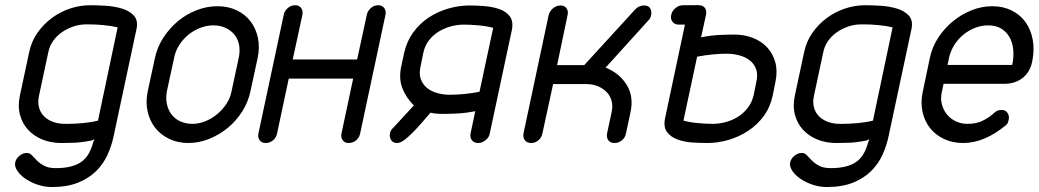

<svg xmlns="http://www.w3.org/2000/svg" viewBox="-20 -575 4176 772"><path d="M453 -465Q428 -471 396.5 -474Q365 -477 339 -477H327Q301 -477 276.5 -469Q252 -461 230.5 -446.5Q209 -432 194 -411Q179 -390 174 -364L137 -191Q131 -164 137 -142.5Q143 -121 158 -106.5Q173 -92 194.5 -84.5Q216 -77 242 -77H252Q279 -77 312.5 -80Q346 -83 374 -90ZM437 -28Q429 11 412 48Q395 85 366 113.5Q337 142 293.5 159.5Q250 177 188 177Q159 177 131 167.5Q103 158 82 143.5Q61 129 49.5 111.5Q38 94 41 79Q44 63 58 51.5Q72 40 88 40Q100 40 108.5 49.5Q117 59 128.5 70.5Q140 82 157.5 91.5Q175 101 204 101Q239 101 264.5 94.5Q290 88 307.5 75.5Q325 63 336.5 43Q348 23 355 -4L360 -15Q357 -14 353.5 -12.5Q350 -11 348 -10Q307 -2 277.5 -1Q248 0 226 0Q185 0 150.5 -14Q116 -28 93 -53Q70 -78 60.5 -113Q51 -148 60 -191L97 -364Q106 -408 130.5 -443Q155 -478 189 -503Q223 -528 262.5 -541Q302 -554 343 -554Q368 -554 403 -552Q438 -550 469 -541Q500 -532 518 -512.5Q536 -493 529 -459Z M603 -342Q612 -385 636.5 -423Q661 -461 695 -489.5Q729 -518 770.5 -534Q812 -550 854 -550Q897 -550 931 -534Q965 -518 987 -489.5Q1009 -461 1017 -423Q1025 -385 1016 -342L987 -208Q978 -165 954 -127Q930 -89 896 -61Q862 -33 821 -16.5Q780 0 737 0Q695 0 660.5 -16.5Q626 -33 604 -61Q582 -89 573.5 -127Q565 -165 574 -208ZM651 -208Q646 -181 651 -157Q656 -133 669.5 -115Q683 -97 705 -87Q727 -77 754 -77Q779 -77 804.5 -87Q830 -97 852 -115Q874 -133 890 -157Q906 -181 911 -208L940 -343Q946 -372 941 -396Q936 -420 921.5 -437Q907 -454 885.5 -463.5Q864 -473 838 -473Q812 -473 786.5 -463.5Q761 -454 739.5 -437Q718 -420 702 -396Q686 -372 680 -342Z M1121 -516Q1124 -531 1137 -542.5Q1150 -554 1166 -554Q1183 -554 1191 -542.5Q1199 -531 1196 -516L1157 -336H1416L1455 -516Q1458 -531 1471 -542.5Q1484 -554 1500 -554Q1517 -554 1525 -542.5Q1533 -531 1530 -516L1428 -38Q1425 -22 1412 -11Q1399 0 1382 0Q1366 0 1358 -11Q1350 -22 1353 -38L1400 -259H1141L1094 -38Q1091 -22 1078 -11Q1065 0 1048 0Q1032 0 1024 -11Q1016 -22 1019 -38Z M1605 -362Q1615 -408 1641 -444Q1667 -480 1703 -504Q1739 -528 1782 -540.5Q1825 -553 1868 -553Q1895 -553 1927.5 -550.5Q1960 -548 1987.5 -538.5Q2015 -529 2030 -509Q2045 -489 2038 -454L1949 -37Q1946 -22 1932 -11Q1918 0 1903 0Q1886 0 1877.5 -11Q1869 -22 1872 -38L1891 -128Q1851 -120 1817 -118.5Q1783 -117 1759 -117Q1747 -117 1735 -118Q1723 -119 1711 -122L1679 -85Q1661 -64 1642.5 -45Q1624 -26 1607 -13Q1590 0 1577 0Q1560 0 1552.5 -12Q1545 -24 1548 -39Q1551 -53 1560 -60L1644 -151Q1613 -182 1598 -220Q1583 -258 1593 -307ZM1671 -308Q1664 -277 1672.5 -255.5Q1681 -234 1698 -220.5Q1715 -207 1739 -200.5Q1763 -194 1789 -194Q1815 -194 1846.5 -197Q1878 -200 1908 -206L1963 -463Q1938 -470 1904.5 -473Q1871 -476 1845 -476Q1819 -476 1793 -469Q1767 -462 1744 -448Q1721 -434 1704.5 -412.5Q1688 -391 1682 -362Z M2161 -39Q2158 -22 2145 -11Q2132 0 2116 0Q2099 0 2090.5 -11Q2082 -22 2085 -39L2186 -514Q2190 -530 2203.5 -541.5Q2217 -553 2234 -553Q2250 -553 2258 -541.5Q2266 -530 2262 -514L2220 -313H2329L2533 -536Q2548 -553 2570 -553Q2589 -553 2595 -540Q2601 -527 2598 -514Q2595 -500 2587 -493L2415 -303Q2471 -281 2500 -233.5Q2529 -186 2515 -123L2497 -39Q2494 -22 2481 -11Q2468 0 2451 0Q2434 0 2426 -11Q2418 -22 2421 -39L2439 -123Q2445 -149 2439 -170Q2433 -191 2418 -206Q2403 -221 2382 -229Q2361 -237 2336 -237H2204Z M3087 -191Q3077 -144 3051 -108.5Q3025 -73 2988.5 -49Q2952 -25 2909.5 -12.5Q2867 0 2824 0Q2797 0 2764.5 -2Q2732 -4 2704.5 -14Q2677 -24 2662 -44Q2647 -64 2654 -99L2734 -476H2709Q2693 -476 2684 -487.5Q2675 -499 2679 -516Q2682 -531 2696 -542.5Q2710 -554 2726 -554H2779Q2781 -555 2783.5 -554.5Q2786 -554 2789 -554Q2806 -554 2814 -543.5Q2822 -533 2819 -517L2799 -425Q2840 -433 2874.5 -434.5Q2909 -436 2933 -436Q2973 -436 3007.5 -422.5Q3042 -409 3065 -384Q3088 -359 3097.5 -324Q3107 -289 3098 -246ZM3021 -245Q3028 -276 3020 -297.5Q3012 -319 2994.5 -332.5Q2977 -346 2952.5 -352.5Q2928 -359 2902 -359Q2875 -359 2844 -356Q2813 -353 2783 -347L2728 -90Q2754 -83 2787 -80Q2820 -77 2846 -77Q2871 -77 2897.5 -84Q2924 -91 2946.5 -105Q2969 -119 2986 -140.5Q3003 -162 3010 -191Z M3569 -465Q3544 -471 3512.5 -474Q3481 -477 3455 -477H3443Q3417 -477 3392.5 -469Q3368 -461 3346.5 -446.5Q3325 -432 3310 -411Q3295 -390 3290 -364L3253 -191Q3247 -164 3253 -142.5Q3259 -121 3274 -106.5Q3289 -92 3310.5 -84.5Q3332 -77 3358 -77H3368Q3395 -77 3428.5 -80Q3462 -83 3490 -90ZM3553 -28Q3545 11 3528 48Q3511 85 3482 113.5Q3453 142 3409.5 159.5Q3366 177 3304 177Q3275 177 3247 167.5Q3219 158 3198 143.5Q3177 129 3165.5 111.5Q3154 94 3157 79Q3160 63 3174 51.5Q3188 40 3204 40Q3216 40 3224.5 49.5Q3233 59 3244.5 70.5Q3256 82 3273.5 91.5Q3291 101 3320 101Q3355 101 3380.5 94.5Q3406 88 3423.5 75.5Q3441 63 3452.5 43Q3464 23 3471 -4L3476 -15Q3473 -14 3469.5 -12.5Q3466 -11 3464 -10Q3423 -2 3393.5 -1Q3364 0 3342 0Q3301 0 3266.5 -14Q3232 -28 3209 -53Q3186 -78 3176.5 -113Q3167 -148 3176 -191L3213 -364Q3222 -408 3246.5 -443Q3271 -478 3305 -503Q3339 -528 3378.5 -541Q3418 -554 3459 -554Q3484 -554 3519 -552Q3554 -550 3585 -541Q3616 -532 3634 -512.5Q3652 -493 3645 -459Z M3790 -314H4050Q4057 -347 4054 -376Q4051 -405 4038.5 -426.5Q4026 -448 4005 -460.5Q3984 -473 3954 -473Q3926 -473 3900.5 -463Q3875 -453 3853.5 -435.5Q3832 -418 3817 -394Q3802 -370 3796 -343ZM3976 -120Q3989 -133 4007 -133Q4023 -133 4031 -121Q4039 -109 4036 -94Q4035 -89 4033 -83Q4031 -77 4025 -72Q3938 0 3853 0Q3810 0 3776 -16Q3742 -32 3720 -59.5Q3698 -87 3689.5 -124.5Q3681 -162 3690 -205L3719 -343Q3728 -386 3752.5 -423.5Q3777 -461 3811 -489Q3845 -517 3886 -533.5Q3927 -550 3970 -550Q4013 -550 4047.5 -533Q4082 -516 4103.5 -486Q4125 -456 4132.5 -415Q4140 -374 4130 -326Q4121 -284 4091 -261Q4061 -238 4018 -238H3774L3767 -205Q3761 -179 3767 -156Q3773 -133 3787 -115.5Q3801 -98 3822.5 -87.5Q3844 -77 3870 -77Q3908 -77 3935 -91.5Q3962 -106 3976 -120Z"/></svg>

Font: VDS Compensated
Style: Light Italic
Weight: 300
Italic angle: -12°
Designer: artmaker
Foundry: artmaker
Version: Version 1.000 2012 initial release